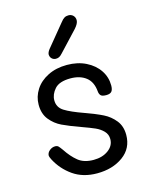

<svg xmlns="http://www.w3.org/2000/svg" viewBox="-113 -818 712 897"><g transform="rotate(-15 243.0 -369.0)"><path d="M54 -114Q47 -128 47 -133Q47 -147 59.5 -157.5Q72 -168 87 -168Q97 -168 102.5 -162.5Q108 -157 118 -143Q143 -105 171 -82.5Q199 -60 245 -60Q288 -60 316.5 -81Q345 -102 345 -134Q345 -157 329.5 -173Q314 -189 291.5 -199Q269 -209 227 -224Q174 -243 141.5 -258.5Q109 -274 86 -302.5Q63 -331 63 -375Q63 -414 84.5 -447.5Q106 -481 146 -501Q186 -521 238 -521Q290 -521 330 -501Q370 -481 392 -448Q414 -415 414 -375Q414 -355 406.5 -346Q399 -337 380 -337Q360 -337 353.5 -344.5Q347 -352 346 -364Q342 -411 313 -433.5Q284 -456 238 -456Q184 -456 161.5 -430.5Q139 -405 139 -376Q139 -342 168.5 -323.5Q198 -305 260 -283Q313 -264 345 -248Q377 -232 399.5 -204Q422 -176 422 -134Q422 -69 371 -32Q320 5 245 5Q177 5 129 -28.5Q81 -62 54 -114ZM170 -583 169 -589Q169 -600 180 -614L267 -720Q277 -733 285.5 -738Q294 -743 305 -743Q319 -743 328 -734Q337 -725 337 -711Q337 -695 317 -673L229 -579Q220 -569 213 -565.5Q206 -562 197 -562Q187 -562 179.5 -568Q172 -574 170 -583Z"/></g></svg>

Font: Mali
Style: Regular
Weight: 400
Version: Version 1.000; ttfautohint (v1.6)